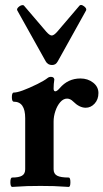

<svg xmlns="http://www.w3.org/2000/svg" viewBox="-20 -735 409 759"><path d="M369.1 -367.2Q369.1 -341.8 354 -325.4Q338.9 -309.1 318.8 -309.1Q293.9 -309.1 269 -334Q257.8 -345.2 245.1 -345.2Q230.5 -345.2 218.3 -331.3Q206.1 -317.4 199 -296.1Q191.9 -274.9 191.9 -254.9V-65.9Q191.9 -47.9 205.8 -40.5Q219.7 -33.2 251.5 -33.2Q258.3 -33.2 258.3 -14.6Q258.3 3.9 251.5 3.9Q213.9 1.5 193.1 0.7Q172.4 0 140.1 0Q107.4 0 86.9 0.7Q66.4 1.5 28.3 3.9Q24.9 3.9 22.9 -1Q21 -5.9 21 -14.6Q21 -33.2 28.3 -33.2Q54.7 -33.2 67.1 -40.5Q79.6 -47.9 79.6 -65.9V-268.1Q79.6 -333 34.7 -333Q26.9 -333 26.9 -351.1Q26.9 -369.1 34.7 -369.1Q59.1 -369.1 127.9 -402.8Q155.3 -416.5 167 -425.8Q173.3 -431.2 181.2 -431.2Q193.4 -431.2 194.8 -420.9Q191.9 -402.8 191.9 -384.8Q191.9 -374 198.7 -374Q205.1 -374 215.8 -386.2Q248.5 -424.8 297.9 -424.8Q327.1 -424.8 348.1 -408.4Q369.1 -392.1 369.1 -367.2ZM160.6 -492.7 48.3 -693.8Q44.4 -700.7 56.6 -710Q63 -714.8 69.3 -714.8Q73.2 -714.8 74.7 -712.9L163.6 -608.9Q176.3 -594.7 184.6 -594.7Q192.9 -594.7 205.6 -608.9L294.4 -712.9Q296.4 -715.3 300.3 -715.3Q305.7 -715.3 312.5 -710Q323.7 -701.2 320.3 -693.8L208.5 -492.7Q204.1 -484.9 198.7 -481.4Q193.4 -478 185.5 -478Q168.9 -478 160.6 -492.7Z"/></svg>

Font: JuniusX
Style: Bold
Weight: 700
Designer: Peter S. Baker
Foundry: Briery Creek Software
Version: Version 1.004